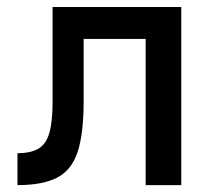

<svg xmlns="http://www.w3.org/2000/svg" viewBox="-20 -538 626 558"><path d="M30.8 0V-92.8Q69.8 -92.8 92 -106.2Q114.3 -119.6 123.5 -151.9Q132.8 -184.1 132.8 -241.2V-517.6H506.8V0H403.3V-424.8H223.1V-244.6Q223.1 -150.4 205.8 -97.2Q188.5 -43.9 146.5 -22Q104.5 0 30.8 0Z"/></svg>

Font: CaskaydiaMono NF
Style: Regular
Weight: 400
Designer: Aaron Bell
Foundry: Saja Typeworks
Version: Version 2111.001; ttfautohint (v1.8.4);Nerd Fonts 3.1.1